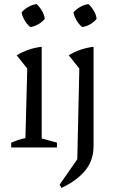

<svg xmlns="http://www.w3.org/2000/svg" viewBox="-20 -725 562 944"><path d="M35 0V-23Q50 -30 67.5 -36Q85 -42 105 -46L114 -388L62 -453Q90 -470 120.5 -480.5Q151 -491 185 -495V-44L260 -24V0ZM160 -705Q175 -691 186.5 -671.5Q198 -652 200 -632Q188 -617 168 -605.5Q148 -594 129 -592Q113 -605 101.5 -624.5Q90 -644 86 -664Q100 -680 119.5 -691Q139 -702 160 -705ZM282 199 273 183 360 58 370 -388 318 -453Q345 -470 376 -480.5Q407 -491 440 -495V-7Q440 64 398.5 114Q357 164 282 199ZM415 -705Q430 -691 441.5 -671.5Q453 -652 455 -632Q443 -617 423 -605.5Q403 -594 384 -592Q368 -605 356.5 -624.5Q345 -644 341 -664Q355 -680 374.5 -691Q394 -702 415 -705Z"/></svg>

Font: Piazzolla 24pt
Style: Regular
Weight: 400
Designer: Juan Pablo del Peral
Foundry: Huerta Tipografica
Version: Version 2.005